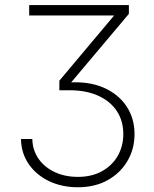

<svg xmlns="http://www.w3.org/2000/svg" viewBox="-20 -748 625 777"><path d="M294.9 9.8Q230.5 9.8 178.7 -14.9Q127 -39.6 96.4 -83.7Q65.9 -127.9 64.9 -185.5H110.8Q111.8 -140.1 136 -105.5Q160.2 -70.8 201.7 -51.5Q243.2 -32.2 294.9 -32.2Q351.1 -32.2 392.3 -54.9Q433.6 -77.6 456.3 -116.9Q479 -156.2 479 -205.6Q479 -259.3 452.4 -299.1Q425.8 -338.9 377 -360.8Q328.1 -382.8 260.7 -382.8H220.2V-421.4L440.4 -683.6V-685.5H98.1V-727.5H501.5V-691.9L257.3 -401.9V-414.1Q338.9 -419.4 398.7 -393.6Q458.5 -367.7 491.5 -318.6Q524.4 -269.5 524.4 -205.6Q524.4 -145 495.6 -96.2Q466.8 -47.4 415.5 -18.8Q364.3 9.8 294.9 9.8Z"/></svg>

Font: Inter 18pt ExtraLight
Style: Regular
Weight: 250
Designer: Rasmus Andersson
Foundry: rsms
Version: Version 4.001;git-66647c0bb